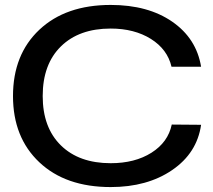

<svg xmlns="http://www.w3.org/2000/svg" viewBox="-20 -757 873 786"><path d="M433.1 8.8Q248.5 8.8 140.9 -92.8Q33.2 -194.3 33.2 -363.8Q33.2 -533.7 141.1 -635.3Q249 -736.8 433.1 -736.8Q585.9 -736.8 685.1 -668.2Q784.2 -599.6 803.2 -483.9H682.1Q665.5 -555.2 597.7 -597.7Q529.8 -640.1 433.1 -640.1Q303.7 -640.1 229.2 -566.9Q154.8 -493.7 154.8 -363.8Q154.8 -234.9 229.2 -161.9Q303.7 -88.9 433.1 -88.9Q532.2 -88.9 600.1 -131.8Q668 -174.8 683.1 -247.1L803.2 -246.1Q786.6 -130.4 684.8 -60.8Q583 8.8 433.1 8.8Z"/></svg>

Font: Lumene Sans Expanded Medium
Style: Regular
Weight: 500
Width: 7
Designer: Deni Anggara
Version: Version 1.003;Glyphs 3.1.2 (3151)